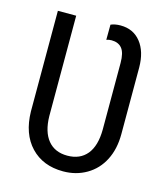

<svg xmlns="http://www.w3.org/2000/svg" viewBox="-109 -806 782 900"><g transform="rotate(15 281.5 -356.0)"><path d="M280.8 9.8C322.8 9.8 360.6 -0.1 394.3 -19.8C428 -39.5 454 -67.3 472.4 -103.3C490.8 -139.2 500 -181.3 500 -229.5V-552.7C499.7 -604.2 487.5 -645 463.4 -675.3C439.3 -705.6 406.6 -720.7 365.2 -720.7C347 -720.7 331.2 -717.8 317.9 -711.9L317.4 -638.2C324.5 -641.1 332.8 -642.6 342.3 -642.6C364.4 -642.6 381.3 -635.5 392.8 -621.3C404.4 -607.2 410.2 -583.7 410.2 -550.8V-227.5C409.8 -174.8 398.4 -134.8 376 -107.4C353.5 -80.1 321.8 -66.4 280.8 -66.4C240.4 -66.4 209.1 -79.9 186.8 -106.9C164.5 -134 152.8 -172.9 151.9 -223.6V-710.9H63V-222.7C64.3 -150.4 84.6 -93.6 123.8 -52.2C163 -10.9 215.3 9.8 280.8 9.8Z"/></g></svg>

Font: Roboto Condensed
Style: Regular
Weight: 400
Designer: Google
Version: Version 2.134; 2016